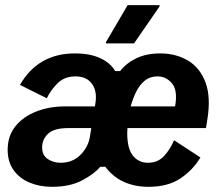

<svg xmlns="http://www.w3.org/2000/svg" viewBox="-20 -720 857 752"><path d="M183.3 11.7Q135 11.7 95.4 -5Q55.8 -21.7 32.9 -54.2Q10 -86.7 10 -133.3Q10 -187.5 40.4 -225.4Q70.8 -263.3 122.1 -283.3Q173.3 -303.3 235 -303.3H351.7L353.3 -313.3Q361.7 -360.8 340.8 -390.8Q320 -420.8 275.8 -420.8Q232.5 -420.8 205.4 -393.8Q178.3 -366.7 163.3 -335L58.3 -387.5Q129.2 -510.8 273.3 -510.8Q332.5 -510.8 372.9 -492.1Q413.3 -473.3 430.8 -441.7H450.8Q474.2 -472.5 513.8 -491.7Q553.3 -510.8 607.5 -510.8Q668.3 -510.8 715.4 -483.3Q762.5 -455.8 784.6 -397.9Q806.7 -340 791.7 -249.2L786.7 -218.3H479.2Q478.3 -208.3 478.3 -199.2Q478.3 -137.5 500.8 -110Q523.3 -82.5 559.2 -82.5Q598.3 -82.5 622.5 -108.8Q646.7 -135 661.7 -170.8L765 -103.3Q735.8 -54.2 686.7 -21.2Q637.5 11.7 561.7 11.7Q508.3 11.7 465.4 -7.5Q422.5 -26.7 392.5 -66.7H372.5Q350.8 -40 302.9 -14.2Q255 11.7 183.3 11.7ZM596.7 -420.8Q567.5 -420.8 547.1 -404.2Q526.7 -387.5 513.3 -360.4Q500 -333.3 491.7 -303.3H665.8Q676.7 -365.8 653.8 -393.3Q630.8 -420.8 596.7 -420.8ZM217.5 -82.5Q265 -82.5 295.8 -114.2Q326.7 -145.8 332.5 -186.7L337.5 -218.3H246.7Q191.7 -218.3 168.3 -196.2Q145 -174.2 145 -142.5Q145 -111.7 167.1 -97.1Q189.2 -82.5 217.5 -82.5ZM395 -550V-555L480 -700H605V-695L505 -550Z"/></svg>

Font: Familjen Grotesk
Style: Bold Italic
Weight: 700
Italic angle: -9.46201°
Designer: Anders Wikstroem, Jonas Baeckman, Matilda Gysing, Kristian Moeller
Foundry: Familjen STHLM AB
Version: Version 2.002; ttfautohint (v1.8.4.7-5d5b)